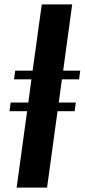

<svg xmlns="http://www.w3.org/2000/svg" viewBox="-20 -851 384 871"><path d="M55.5 0 103 -346.5H23L28.5 -386H108.5L122.5 -491H43.5L49 -530.5H128L169.5 -831H307.5L266.5 -530.5H344L338.5 -491H261L246.5 -386H324L318.5 -346.5H241L193.5 0Z"/></svg>

Font: Merriweather 120pt
Style: Bold Italic
Weight: 700
Italic angle: -7.8°
Version: Version 2.101